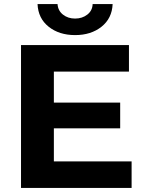

<svg xmlns="http://www.w3.org/2000/svg" viewBox="-20 -921 711 941"><path d="M244 -130H625V0H83V-700H612V-570H244V-418H569V-292H244ZM348 -749Q270 -749 218.5 -790Q167 -831 164 -901H262Q264 -869 288.5 -849.5Q313 -830 348 -830Q383 -830 408 -849.5Q433 -869 434 -901H532Q529 -831 477.5 -790Q426 -749 348 -749Z"/></svg>

Font: Montserrat Z
Style: Bold
Weight: 700
Designer: Julieta Ulanovsky
Foundry: Julieta Ulanovsky
Version: Version 8.000